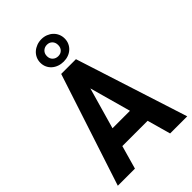

<svg xmlns="http://www.w3.org/2000/svg" viewBox="-273 -1044 1146 1146"><g transform="rotate(-45 300.0 -470.5)"><path d="M413.6 -148.4H200.2L158.2 0H13.7L246.6 -710.9H371.1L599.6 0H455.1ZM233.9 -265.1H381.3L308.6 -526.9ZM205.6 -845.7Q205.6 -866.2 213.6 -883.8Q221.7 -901.4 235.8 -914.1Q250 -926.8 269 -934.1Q288.1 -941.4 309.6 -941.4Q331.1 -941.4 349.6 -934.1Q368.2 -926.8 381.8 -914.1Q395.5 -901.4 403.3 -883.8Q411.1 -866.2 411.1 -845.7Q411.1 -825.2 403.3 -807.9Q395.5 -790.5 381.8 -778.1Q368.2 -765.6 349.6 -758.8Q331.1 -752 309.6 -752Q288.1 -752 269 -758.8Q250 -765.6 235.8 -778.1Q221.7 -790.5 213.6 -807.9Q205.6 -825.2 205.6 -845.7ZM261.2 -845.7Q261.2 -824.2 275.1 -811Q289.1 -797.9 309.6 -797.9Q330.1 -797.9 343 -811Q356 -824.2 356 -845.7Q356 -867.7 343 -881.1Q330.1 -894.5 309.6 -894.5Q289.1 -894.5 275.1 -881.1Q261.2 -867.7 261.2 -845.7Z"/></g></svg>

Font: Roboto Mono
Style: Bold
Weight: 700
Designer: Google
Version: Version 2.000985; 2015; ttfautohint (v1.3)